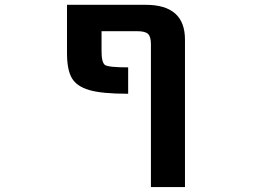

<svg xmlns="http://www.w3.org/2000/svg" viewBox="-20 -543 1040 782"><path d="M594.7 -363.3Q594.7 -393.6 583 -404.8Q571.3 -416 538.1 -416H393.6V-335Q393.6 -288.1 407.7 -278.3Q421.9 -268.6 502 -268.6V-161.1Q394.5 -161.1 343.3 -176.3Q292 -191.4 272.5 -225.1Q252.9 -258.8 252.9 -327.1V-523.4H573.2Q734.4 -523.4 733.4 -379.9V218.8H594.7Z"/></svg>

Font: GenEi Gothic M Regular
Style: Bold
Weight: 700
Designer: o_tamon (Modified); [Source Han Sans]
Ryoko NISHIZUKA  (kana & ideographs); Paul D. Hunt (Latin, Greek & Cyrillic); Wenl
Version: Version 1.1a;Original Version 1.004